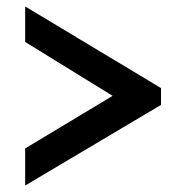

<svg xmlns="http://www.w3.org/2000/svg" viewBox="-20 -556 552 595"><path d="M479 -231 58 19V-96L329 -259L58 -426V-536L479 -283Z"/></svg>

Font: Rising Sun Medium
Style: Regular
Weight: 500
Designer: Matt McInerney, Pablo Impallari, Rodrigo Fuenzalida (Raleway font), Stephen Hutchings (Greek), Cristiano Sobral (main ch
Foundry: The Rising Sun Project Authors
Version: Version 4.327; ttfautohint (v1.8.4.7-5d5b-dirty)